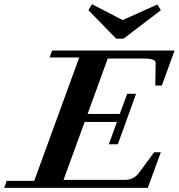

<svg xmlns="http://www.w3.org/2000/svg" viewBox="-69 -907 863 927"><path d="M492.2 -720.2 357.9 -857.9 375 -886.7 523.4 -810.1 690.4 -885.3 708 -857.9 527.3 -720.2ZM-48.8 0 -37.1 -33.7H96.2L313.5 -629.4H170.4L182.6 -663.1H773.9L712.4 -494.1H680.7L682.6 -602.1Q683.1 -613.8 668.5 -619.1Q653.8 -624.5 621.6 -624.5H451.2L354 -356.9H509.3L544.9 -454.1H587.9L500 -210.4H456.5L495.6 -318.4H339.8L237.8 -38.6H535.6Q577.1 -38.6 603 -73.7L675.3 -171.9H707.5L644.5 0Z"/></svg>

Font: Elstob 10pt
Style: Bold Italic
Weight: 700
Italic angle: -20°
Designer: Peter S. Baker
Version: Version 1.015